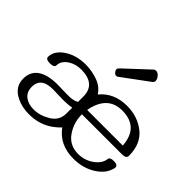

<svg xmlns="http://www.w3.org/2000/svg" viewBox="-177 -1025 1273 1273"><g transform="rotate(45 459.5 -388.5)"><path d="M460.4 -403.8Q530.8 -488.3 650.9 -488.3Q752 -488.3 823.2 -431.2Q894.5 -374 894.5 -263.2Q894.5 -236.8 856.4 -236.8H479Q479 -158.7 522.7 -95.7Q566.4 -32.7 647.9 -32.7Q707 -32.7 754.4 -65.9Q804.2 -101.1 809.6 -146.5Q811.5 -167.5 847.2 -167.5Q885.7 -167.5 885.7 -145.5Q885.7 -129.9 875 -107.4Q856.9 -66.9 813 -37.1Q742.7 11.7 647.5 11.7Q517.1 11.7 448.7 -83Q423.8 -56.2 390.6 -33.7Q321.3 11.7 230.5 11.7Q164.1 11.7 113.3 -13.7Q36.6 -51.3 36.6 -127.9Q36.6 -202.1 95.7 -234.9Q146.5 -264.2 237.3 -262.2L318.4 -260.3Q374.5 -258.8 402.8 -276.4V-325.7Q402.8 -443.8 265.6 -443.8Q214.4 -443.8 174.8 -418Q131.3 -389.2 130.4 -347.7Q130.4 -325.2 90.3 -325.2Q50.8 -325.2 50.8 -347.7Q51.8 -404.8 114.3 -446.8Q176.3 -488.3 265.6 -488.3Q318.4 -488.3 374.5 -469.5Q430.7 -450.7 460.4 -403.8ZM817.4 -281.7Q806.2 -443.8 650.9 -443.8Q513.2 -443.8 483.4 -281.7ZM230.5 -32.7Q288.1 -32.7 345.5 -67.4Q402.8 -102.1 402.8 -167V-222.7Q370.6 -215.8 323.2 -215.8Q299.8 -215.8 276.1 -217Q252.4 -218.3 229.5 -218.3Q173.3 -218.3 147 -199.7Q115.2 -177.2 115.2 -131.3Q115.2 -80.6 149.9 -55.7Q181.6 -32.7 230.5 -32.7ZM460 -577.1Q448.2 -577.1 438.5 -589.4Q429.7 -600.6 429.7 -609.4Q429.7 -617.7 439.9 -627.9L605.5 -782.2Q612.8 -789.1 622.6 -789.1Q641.1 -789.1 656.7 -769Q668.5 -752.9 668.5 -739.3Q668.5 -726.1 658.2 -718.8L472.7 -582Q466.3 -577.1 460 -577.1Z"/></g></svg>

Font: Gayathri
Style: Regular
Weight: 400
Designer: Binoy Dominic <binoy.domenic@gmail.com>
Foundry: SMC
Version: Version 1.000